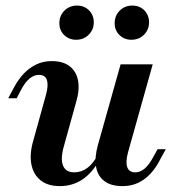

<svg xmlns="http://www.w3.org/2000/svg" viewBox="-20 -643 613 675"><path d="M190.3 11.3Q148.4 11.3 123 -8.9Q97.6 -29 90.3 -65.3Q83.1 -101.6 97.6 -150.8L141.9 -310.5Q150.8 -343.5 144.8 -361.7Q138.7 -379.8 116.9 -379.8Q99.2 -379.8 83.5 -366.5Q67.7 -353.2 53.2 -325.8L38.7 -297.6H8.9L27.4 -332.3Q43.5 -362.9 63.3 -383.9Q83.1 -404.8 107.7 -416.5Q132.3 -428.2 162.1 -428.2Q201.6 -428.2 225 -410.1Q248.4 -391.9 254.4 -359.7Q260.5 -327.4 247.6 -283.9L204.8 -129.8Q191.9 -84.7 201.6 -60.9Q211.3 -37.1 241.1 -37.1Q266.1 -37.1 286.7 -52.4Q307.3 -67.7 323.4 -97.6L330.6 -82.3Q304.8 -35.5 269.8 -12.1Q234.7 11.3 190.3 11.3ZM410.5 11.3Q370.2 11.3 346.8 -6.5Q323.4 -24.2 317.7 -56.9Q312.1 -89.5 324.2 -133.1L404 -416.9H516.9L429.8 -106.5Q421 -73.4 427.4 -55.2Q433.9 -37.1 455.6 -37.1Q473.4 -37.1 488.7 -50.4Q504 -63.7 518.5 -90.3L533.9 -118.5H562.9L544.4 -84.7Q529 -54 509.3 -32.7Q489.5 -11.3 465.3 0Q441.1 11.3 410.5 11.3ZM441.9 -503.2Q416.9 -503.2 400 -519.8Q383.1 -536.3 383.1 -561.3Q383.1 -587.9 400.8 -605.6Q418.5 -623.4 445.2 -623.4Q471 -623.4 487.5 -606.5Q504 -589.5 504 -564.5Q504 -538.7 486.3 -521Q468.5 -503.2 441.9 -503.2ZM247.6 -503.2Q222.6 -503.2 205.6 -519.8Q188.7 -536.3 188.7 -561.3Q188.7 -587.9 206.5 -605.6Q224.2 -623.4 250.8 -623.4Q276.6 -623.4 293.1 -606.5Q309.7 -589.5 309.7 -564.5Q309.7 -538.7 291.9 -521Q274.2 -503.2 247.6 -503.2Z"/></svg>

Font: Playfair 5pt SemiExpanded Light
Style: Bold Italic
Weight: 700
Italic angle: -15.6°
Version: Version 2.001;gftools[0.9.30]